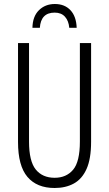

<svg xmlns="http://www.w3.org/2000/svg" viewBox="-20 -929 544 959"><path d="M435 -221Q435 -136 412.5 -85.5Q390 -35 349 -12.5Q308 10 253 10Q164 10 117 -45.5Q70 -101 70 -220V-714H125V-222Q125 -124 158.5 -82.5Q192 -41 253 -41Q311 -41 345 -81Q379 -121 379 -222V-714H435ZM254 -909Q303 -909 332 -878Q361 -847 363 -790H326Q323 -825 304.5 -845.5Q286 -866 253 -866Q184 -866 179 -790H142Q143 -847 174.5 -878Q206 -909 254 -909Z"/></svg>

Font: Noto Sans ExtraCondensed Light
Style: Regular
Weight: 300
Width: 2
Designer: Monotype Design Team
Foundry: Monotype Imaging Inc.
Version: Version 2.013; ttfautohint (v1.8.4.7-5d5b)